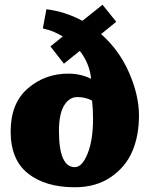

<svg xmlns="http://www.w3.org/2000/svg" viewBox="-20 -781 632 811"><path d="M296 10Q172 10 98.5 -48Q25 -106 25 -225.5Q25 -345 97.5 -407.5Q170 -470 268 -470Q321 -470 365 -448Q358 -514 317 -566L250 -512L193 -585L245 -627Q205 -651 172 -658L161 -661L176 -742Q256 -732 328 -693L413 -761L471 -689L407 -637Q483 -570 525 -474.5Q567 -379 567 -293Q567 -207 538.5 -141Q510 -75 447.5 -32.5Q385 10 296 10ZM369 -356Q341 -371 306.5 -371Q272 -371 250.5 -335Q229 -299 229 -228Q229 -75 296 -75Q327 -75 350 -132Q373 -189 373 -280Q373 -320 369 -356Z"/></svg>

Font: Wendy One
Style: Regular
Weight: 400
Designer: Alejandro Inler
Foundry: Alejandro Inler
Version: 1.001